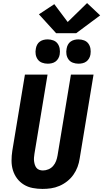

<svg xmlns="http://www.w3.org/2000/svg" viewBox="-20 -1220 671 1248"><path d="M256 8Q224 8 192.5 2Q161 -4 135 -20Q109 -36 91 -60Q73 -84 64 -113.5Q55 -143 55 -175.5Q55 -208 60 -240L142 -735H289L204 -221Q202 -208 201 -196Q200 -184 201.5 -172Q203 -160 206.5 -149Q210 -138 217 -129Q224 -120 235.5 -116Q247 -112 259 -112Q277 -112 295 -119.5Q313 -127 325.5 -141.5Q338 -156 344.5 -173.5Q351 -191 354 -209L441 -735H588L498 -190Q494 -162 484 -135Q474 -108 457 -84Q440 -60 416.5 -41.5Q393 -23 366 -11.5Q339 0 311.5 4Q284 8 256 8ZM490 -806Q471 -806 453.5 -812.5Q436 -819 425.5 -833.5Q415 -848 412 -866.5Q409 -885 413 -904Q415 -917 421.5 -929.5Q428 -942 439.5 -950Q451 -958 464 -961Q477 -964 490 -964Q509 -964 526.5 -957.5Q544 -951 554.5 -936.5Q565 -922 568 -903.5Q571 -885 568 -866Q566 -853 559 -840.5Q552 -828 541 -820Q530 -812 516.5 -809Q503 -806 490 -806ZM290 -806Q271 -806 253.5 -812.5Q236 -819 225.5 -833.5Q215 -848 212 -866.5Q209 -885 213 -904Q215 -917 221.5 -929.5Q228 -942 239.5 -950Q251 -958 264 -961Q277 -964 290 -964Q309 -964 326.5 -957.5Q344 -951 354.5 -936.5Q365 -922 368 -903.5Q371 -885 368 -866Q366 -853 359 -840.5Q352 -828 341 -820Q330 -812 316.5 -809Q303 -806 290 -806ZM345 -1004 233 -1127 333 -1193 420 -1077 546 -1200 631 -1120 475 -1004Z"/></svg>

Font: Iosevka Curly HvExObl
Style: Regular
Weight: 900
Width: 7
Italic angle: -9°
Monospace: yes
Designer: Belleve Invis
Foundry: Belleve Invis
Version: Version 11.1.0; ttfautohint (v1.8.3)